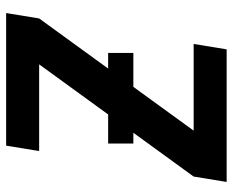

<svg xmlns="http://www.w3.org/2000/svg" viewBox="-88 -688 775 640"><g transform="rotate(90 300.0 -367.5)"><path d="M23 0 41 -110 415 -625H126L144 -735H586L568 -625L194 -110H483L465 0ZM458 -340H156V-424H458Z"/></g></svg>

Font: Iosevka XBd Ex Obl
Style: Regular
Weight: 800
Width: 7
Italic angle: -9°
Monospace: yes
Designer: Belleve Invis
Foundry: Belleve Invis
Version: Version 32.5.0; ttfautohint (v1.8.4)